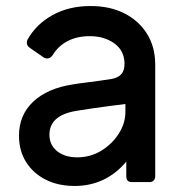

<svg xmlns="http://www.w3.org/2000/svg" viewBox="-20 -604 610 637"><path d="M228 13Q173 13 131.5 -8Q90 -29 66.5 -66.5Q43 -104 43 -154Q43 -222 90 -266.5Q137 -311 222 -324Q239 -327 264 -330Q289 -333 313 -336.5Q337 -340 350 -342Q372 -346 382.5 -358Q393 -370 393 -391V-397Q391 -438 358 -461Q325 -484 278 -484Q236 -484 205 -468Q174 -452 156 -423Q148 -410 137 -410Q130 -410 124 -414L78 -446Q69 -452 69 -463Q69 -466 71 -472Q100 -524 154.5 -554Q209 -584 280 -584Q345 -584 393 -559.5Q441 -535 468 -491.5Q495 -448 495 -389V-19Q495 -11 490 -5.5Q485 0 477 0H417Q399 0 399 -19V-68Q366 -28 322.5 -7.5Q279 13 228 13ZM236 -82Q280 -82 316 -104Q352 -126 374 -160.5Q396 -195 396 -232V-259Q371 -256 341.5 -252Q312 -248 283.5 -244Q255 -240 232 -236Q144 -221 144 -157Q144 -123 169.5 -102.5Q195 -82 236 -82Z"/></svg>

Font: Miriam Libre SemiBold
Style: Regular
Weight: 600
Version: Version 2.000